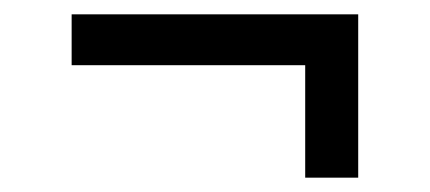

<svg xmlns="http://www.w3.org/2000/svg" viewBox="-20 -400 600 268"><path d="M406 -350 445 -309H80V-380H480V-152H406Z"/></svg>

Font: Roboto Serif 36pt Medium
Style: Regular
Weight: 500
Designer: Greg Gazdowicz
Foundry: Commercial Type
Version: Version 1.008